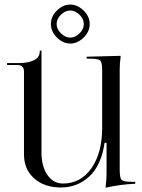

<svg xmlns="http://www.w3.org/2000/svg" viewBox="-20 -828 635 856"><path d="M232.4 -720.7Q232.4 -698.2 252 -679.2Q271.5 -660.2 293 -660.2Q314.5 -660.2 334 -678.7Q353.5 -697.3 353.5 -720.7Q353.5 -744.1 334 -762.7Q314.5 -781.2 293 -781.2Q271.5 -781.2 252 -762.7Q232.4 -744.1 232.4 -720.7ZM207 -720.7Q207 -754.9 233.9 -781.2Q260.7 -807.6 293 -807.6Q325.2 -807.6 352.5 -781.2Q379.9 -754.9 379.9 -720.7Q379.9 -686.5 352.5 -660.2Q325.2 -633.8 293 -633.8Q260.7 -633.8 233.9 -660.6Q207 -687.5 207 -720.7ZM583 -17.6V-8.8Q515.6 -5.9 451.2 8.8V1Q455.1 -25.4 455.1 -54.7V-191.4H446.3Q431.6 -90.8 378.4 -41.5Q325.2 7.8 252 7.8Q177.7 7.8 132.3 -32.7Q86.9 -73.2 86.9 -139.6V-508.8Q86.9 -538.1 57.6 -538.1H11.7V-546.9H67.4Q103.5 -546.9 130.4 -559.1Q157.2 -571.3 157.2 -598.6V-602.5H165V-519.5V-148.4Q165 -85.9 191.4 -47.9Q217.8 -9.8 260.7 -9.8Q339.8 -9.8 387.7 -78.1Q435.5 -146.5 435.5 -258.8V-514.6Q435.5 -549.8 426.8 -558.1Q418 -566.4 382.8 -566.4H366.2V-575.2L517.6 -579.1V-571.3Q513.7 -547.9 513.7 -519.5V-69.3Q513.7 -34.2 522.5 -25.9Q531.2 -17.6 566.4 -17.6Z"/></svg>

Font: FoglihtenNo07
Style: Regular
Weight: 500
Designer: gluk (gluksza@wp.pl)
Foundry: gluk (gluksza@wp.pl)
Version: Version 0.871